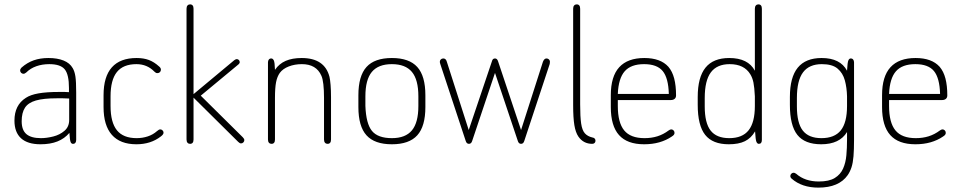

<svg xmlns="http://www.w3.org/2000/svg" viewBox="-20 -649 4395 877"><path d="M295 -228Q284 -229 276 -229Q268 -229 262 -229Q256 -229 249 -229Q193 -229 156 -222.5Q119 -216 98 -202Q46 -169 46 -98Q46 -45 76 -17.5Q106 10 165 10Q210 10 242.5 -3Q275 -16 297 -42Q299 -9 302.5 -0.5Q306 8 313 8Q321 8 324.5 3Q328 -2 328 -10V-226Q328 -276 324.5 -299.5Q321 -323 312 -338Q299 -361 270.5 -372.5Q242 -384 201 -384Q164 -384 134 -373.5Q104 -363 78 -340Q72 -334 72 -327Q72 -321 76.5 -316.5Q81 -312 87 -312Q93 -312 100 -318Q119 -337 146 -346.5Q173 -356 205 -356Q256 -356 275.5 -332.5Q295 -309 295 -247ZM296 -199V-101Q296 -70 274.5 -51.5Q253 -33 223 -25.5Q193 -18 167 -18Q122 -18 100.5 -36.5Q79 -55 79 -95Q79 -134 94 -157Q109 -180 144 -190Q179 -200 239 -200Q253 -200 267.5 -200Q282 -200 296 -199Z M453 -214V-160Q453 -76 491 -33Q529 10 603 10Q669 10 715 -26Q727 -35 727 -43Q727 -49 722.5 -53.5Q718 -58 712 -58Q706 -58 697 -50Q679 -34 655 -26Q631 -18 604 -18Q543 -18 514 -54Q485 -90 485 -165V-209Q485 -284 514 -320Q543 -356 603 -356Q652 -356 685 -322Q689 -318 692 -316.5Q695 -315 699 -315Q706 -315 710.5 -319.5Q715 -324 715 -331Q715 -339 706 -346Q684 -366 660 -375Q636 -384 604 -384Q529 -384 491 -341.5Q453 -299 453 -214Z M864 -219V-609Q864 -619 860 -624Q856 -629 848 -629Q841 -629 836.5 -624Q832 -619 832 -609V-12Q832 -2 836.5 3Q841 8 848 8Q856 8 860 3Q864 -2 864 -12V-203L1068 -1Q1072 3 1075 4.5Q1078 6 1081 6Q1087 6 1091.5 1.5Q1096 -3 1096 -9Q1096 -15 1089 -22L897 -212L1067 -353Q1075 -359 1075 -365Q1075 -371 1071 -375Q1067 -379 1061 -379Q1057 -379 1050 -374Z M1236 -330Q1235 -365 1230.5 -373.5Q1226 -382 1219 -382Q1212 -382 1208 -377Q1204 -372 1204 -364V-12Q1204 -2 1208.5 3Q1213 8 1220 8Q1228 8 1232 3Q1236 -2 1236 -12V-202Q1236 -248 1241 -273.5Q1246 -299 1258 -316Q1272 -335 1299 -345.5Q1326 -356 1359 -356Q1425 -356 1448 -303Q1454 -290 1457 -264Q1460 -238 1460 -202V-12Q1460 -2 1464.5 3Q1469 8 1476 8Q1484 8 1488 3Q1492 -2 1492 -12V-205Q1492 -237 1490 -261Q1488 -285 1485 -298Q1463 -384 1358 -384Q1315 -384 1285 -371Q1255 -358 1236 -330Z M1617 -214V-160Q1617 -72 1654 -31Q1691 10 1770 10Q1849 10 1886 -31Q1923 -72 1923 -160V-214Q1923 -302 1886 -343Q1849 -384 1770 -384Q1691 -384 1654 -343Q1617 -302 1617 -214ZM1891 -209V-165Q1891 -89 1861.5 -53.5Q1832 -18 1770 -18Q1706 -18 1679 -51Q1652 -84 1649 -165V-209Q1649 -285 1678.5 -320.5Q1708 -356 1770 -356Q1832 -356 1861.5 -320.5Q1891 -285 1891 -209Z M2121 -55 2021 -367Q2017 -382 2005 -382Q1998 -382 1993.5 -377.5Q1989 -373 1989 -367Q1989 -365 1989.5 -362.5Q1990 -360 1991 -357L2107 -6Q2111 8 2122 8Q2133 8 2137 -6L2241 -316L2345 -6Q2349 8 2360 8Q2371 8 2375 -6L2491 -357Q2491 -360 2491.5 -362.5Q2492 -365 2492 -367Q2492 -373 2487.5 -377.5Q2483 -382 2476 -382Q2466 -382 2460 -367L2360 -55L2255 -369Q2251 -382 2241 -382Q2230 -382 2227 -369Z M2685 8Q2692 8 2696 4Q2700 0 2700 -6Q2700 -12 2696.5 -16Q2693 -20 2686 -21Q2664 -26 2651.5 -40Q2639 -54 2634.5 -85Q2630 -116 2630 -172V-609Q2630 -619 2626 -624Q2622 -629 2614 -629Q2607 -629 2602.5 -624Q2598 -619 2598 -609V-169Q2598 -111 2603.5 -77.5Q2609 -44 2622 -25Q2645 8 2685 8Z M2802 -192H3044Q3055 -192 3061.5 -197.5Q3068 -203 3068 -213Q3068 -258 3059.5 -290.5Q3051 -323 3033 -344Q2997 -384 2923 -384Q2847 -384 2808.5 -342Q2770 -300 2770 -214V-160Q2770 -74 2807.5 -32Q2845 10 2922 10Q2960 10 2991.5 1Q3023 -8 3048 -25Q3056 -30 3058.5 -34Q3061 -38 3061 -42Q3061 -49 3056.5 -53.5Q3052 -58 3046 -58Q3041 -58 3034 -53Q3010 -35 2983 -26.5Q2956 -18 2924 -18Q2860 -18 2831 -53.5Q2802 -89 2802 -165ZM3035 -220H2802Q2805 -291 2833.5 -323.5Q2862 -356 2922 -356Q2981 -356 3007 -324.5Q3033 -293 3035 -220Z M3428 -326Q3397 -384 3311 -384Q3238 -384 3202.5 -340Q3167 -296 3167 -206V-170Q3167 -76 3201 -33Q3235 10 3309 10Q3354 10 3382.5 -4Q3411 -18 3429 -49Q3431 -11 3435 -1.5Q3439 8 3446 8Q3453 8 3456.5 3.5Q3460 -1 3460 -10V-609Q3460 -619 3456 -624Q3452 -629 3444 -629Q3437 -629 3432.5 -624Q3428 -619 3428 -609ZM3428 -209V-165Q3428 -90 3399.5 -54Q3371 -18 3311 -18Q3253 -18 3226 -52.5Q3199 -87 3199 -163V-201Q3199 -281 3227 -318.5Q3255 -356 3313 -356Q3379 -356 3407 -310Q3417 -294 3421.5 -272Q3426 -250 3428 -209Z M3849 -46V-11Q3849 26 3846 60Q3843 94 3831 121Q3819 148 3793 164Q3767 180 3720 180Q3657 180 3617 145Q3614 143 3611 141.5Q3608 140 3605 140Q3599 140 3594.5 144.5Q3590 149 3590 155Q3590 162 3596 167Q3643 208 3718 208Q3812 208 3852 151Q3863 135 3869.5 115Q3876 95 3878.5 65Q3881 35 3881 -11V-364Q3881 -372 3877 -377Q3873 -382 3866 -382Q3859 -382 3855 -373Q3851 -364 3849 -326Q3818 -384 3733 -384Q3660 -384 3624 -340Q3588 -296 3588 -206V-170Q3588 -76 3622 -33Q3656 10 3731 10Q3815 10 3849 -46ZM3849 -209V-165Q3849 -89 3820.5 -53.5Q3792 -18 3732 -18Q3674 -18 3647 -52.5Q3620 -87 3620 -163V-201Q3620 -281 3648 -318.5Q3676 -356 3734 -356Q3782 -356 3806 -335.5Q3830 -315 3839 -282Q3848 -249 3849 -209Z M4041 -192H4283Q4294 -192 4300.5 -197.5Q4307 -203 4307 -213Q4307 -258 4298.5 -290.5Q4290 -323 4272 -344Q4236 -384 4162 -384Q4086 -384 4047.5 -342Q4009 -300 4009 -214V-160Q4009 -74 4046.5 -32Q4084 10 4161 10Q4199 10 4230.5 1Q4262 -8 4287 -25Q4295 -30 4297.5 -34Q4300 -38 4300 -42Q4300 -49 4295.5 -53.5Q4291 -58 4285 -58Q4280 -58 4273 -53Q4249 -35 4222 -26.5Q4195 -18 4163 -18Q4099 -18 4070 -53.5Q4041 -89 4041 -165ZM4274 -220H4041Q4044 -291 4072.5 -323.5Q4101 -356 4161 -356Q4220 -356 4246 -324.5Q4272 -293 4274 -220Z"/></svg>

Font: Beiruti ExtraLight
Style: Regular
Weight: 250
Designer: Arlette Boutros
Foundry: Boutros
Version: Version 1.41